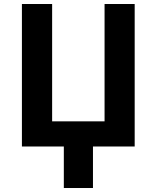

<svg xmlns="http://www.w3.org/2000/svg" viewBox="-20 -734 785 962"><path d="M654.8 -713.9H503.9V-126H241.2V-713.9H89.8V0H299.8V208H445.8V0H654.8Z"/></svg>

Font: Noto Reveo Sans
Style: Bold
Weight: 700
Designer: Monotype Design team
Foundry: Monotype Imaging Inc.
Version: Version 1.04